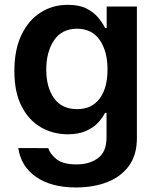

<svg xmlns="http://www.w3.org/2000/svg" viewBox="-20 -568 665 808"><path d="M299.7 220.9Q196 220.9 132.1 176.7Q68.2 132.5 56.8 55L183.2 55.4Q189.3 78.1 216.6 101Q244 123.9 301.8 123.9Q356.9 123.9 392.6 97.3Q428.3 70.7 428.3 10.7V-93H421.9Q412.3 -73.2 393.3 -52.4Q374.3 -31.6 343 -17.4Q311.8 -3.2 264.9 -2.8Q202.1 -3.2 151.3 -32.8Q100.5 -62.5 70.5 -121.4Q40.5 -180.4 40.5 -269.2Q40.5 -359.4 70.5 -421.5Q100.5 -483.7 151.5 -515.8Q202.4 -547.9 265.3 -547.6Q313.6 -547.9 344.6 -531.8Q375.7 -515.6 394.2 -492.9Q412.6 -470.2 422.2 -450.3H429V-540.5H556.1V13.8Q556.1 83.8 522.7 129.8Q489.3 175.8 431.5 198.3Q373.6 220.9 299.7 220.9ZM304.3 -108.7Q365.8 -108.7 399.1 -152.9Q432.5 -197.1 432.5 -275.2Q432.5 -352.6 399.5 -399.9Q366.5 -447.1 304.3 -447.1Q240.1 -447.1 207.4 -398.3Q174.7 -349.4 174.7 -275.2Q174.7 -199.9 207.7 -154.3Q240.8 -108.7 304.3 -108.7Z"/></svg>

Font: Inter Zeller Semi Bold
Style: Regular
Weight: 600
Designer: Rasmus Andersson; Joe Bland
Foundry: zeller
Version: Version 3.015;git-dec3a8cb1